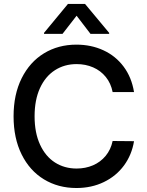

<svg xmlns="http://www.w3.org/2000/svg" viewBox="-20 -943 743 973"><path d="M368.2 -618.2Q306.6 -618.2 258.3 -587.2Q210 -556.2 182.6 -496.6Q155.3 -437 155.3 -353.5Q155.3 -270 182.9 -210.2Q210.4 -150.4 258.5 -119.6Q306.6 -88.9 368.2 -88.9Q413.1 -88.9 451.2 -105.2Q489.3 -121.6 515.4 -153.1Q541.5 -184.6 550.8 -228.5L659.2 -227.5Q647.9 -158.2 608.2 -104.2Q568.4 -50.3 506.1 -20.3Q443.8 9.8 367.2 9.8Q274.9 9.8 202.6 -34.2Q130.4 -78.1 89.6 -160.4Q48.8 -242.7 48.8 -353.5Q48.8 -464.4 89.8 -546.6Q130.9 -628.9 203.1 -672.9Q275.4 -716.8 367.2 -716.8Q441.9 -716.8 503.9 -688.2Q565.9 -659.7 606.4 -605.5Q647 -551.3 659.2 -476.6H550.8Q542 -521 516.1 -553Q490.2 -585 451.9 -601.6Q413.6 -618.2 368.2 -618.2ZM368.2 -863.3 296.9 -771.5H203.1V-776.4L324.2 -922.9H411.1L533.2 -776.4V-771.5H438.5Z"/></svg>

Font: WEMIX Pretendard Medium
Style: Regular
Weight: 500
Designer: Base glyphs from Inter by Rasmus Andersson; Hangeul glyphs from Noto Sans CJK(Source Han Sans) by Jang Soo-young and Kan
Foundry: Kil Hyung-jin
Version: Version 1.000